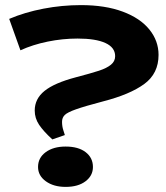

<svg xmlns="http://www.w3.org/2000/svg" viewBox="-20 -719 651 752"><path d="M297 -699Q392 -699 460.5 -673.5Q529 -648 565 -603.5Q601 -559 601 -504Q601 -431 545 -390Q489 -349 384 -322Q312 -303 278 -291Q244 -279 233.5 -268.5Q223 -258 223 -242Q223 -224 228 -209Q233 -194 234 -190L185 -173Q150 -205 133 -230.5Q116 -256 116 -286Q116 -332 154.5 -363Q193 -394 276 -416Q337 -432 367.5 -442Q398 -452 414.5 -465.5Q431 -479 431 -499Q431 -533 393 -550.5Q355 -568 284 -568Q225 -568 166.5 -556Q108 -544 60 -522L16 -645Q77 -671 150 -685Q223 -699 297 -699ZM129 -65Q129 -101 159 -123Q189 -145 237 -145Q287 -145 315.5 -123Q344 -101 344 -65Q344 -31 315 -9Q286 13 237 13Q190 13 159.5 -9Q129 -31 129 -65Z"/></svg>

Font: BioRhyme Expanded ExtraBold
Style: Regular
Weight: 800
Width: 7
Designer: Aoife Mooney
Foundry: Aoife Mooney Type
Version: Version 1.001